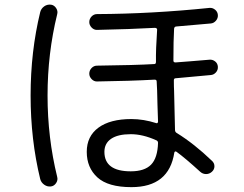

<svg xmlns="http://www.w3.org/2000/svg" viewBox="-20 -767 1040 818"><path d="M537.1 -195.3Q482.4 -195.3 453.6 -175.8Q424.8 -156.2 424.8 -120.1Q424.8 -37.1 537.1 -37.1Q595.7 -37.1 623.5 -65.4Q651.4 -93.8 653.3 -158.2Q653.3 -167 644.5 -169.9Q587.9 -195.3 537.1 -195.3ZM540 30.3Q440.4 30.3 395 -11.2Q349.6 -52.7 349.6 -120.1Q349.6 -186.5 399.4 -223.1Q449.2 -259.8 540 -259.8Q591.8 -259.8 646.5 -242.2Q649.4 -241.2 651.4 -243.7Q653.3 -246.1 653.3 -249Q652.3 -276.4 650.9 -320.8Q649.4 -365.2 649.4 -381.8Q649.4 -388.7 648.4 -401.4Q647.5 -414.1 647.5 -419.9Q647.5 -427.7 638.7 -427.7Q536.1 -421.9 392.6 -419.9Q379.9 -419.9 370.1 -430.2Q360.4 -440.4 360.4 -453.1Q360.4 -466.8 370.1 -477.1Q379.9 -487.3 393.6 -487.3Q556.6 -489.3 637.7 -494.1Q644.5 -494.1 644.5 -503.9Q643.6 -555.7 649.4 -640.6Q649.4 -647.5 640.6 -648.4Q537.1 -642.6 392.6 -639.6Q379.9 -639.6 370.1 -649.9Q360.4 -660.2 360.4 -672.9Q360.4 -686.5 370.1 -696.8Q379.9 -707 393.6 -707Q626 -708 873 -733.4Q885.7 -734.4 896.5 -725.6Q907.2 -716.8 908.2 -703.1Q909.2 -689.5 899.9 -678.7Q890.6 -668 877.9 -667Q838.9 -663.1 732.4 -654.3Q722.7 -654.3 721.7 -644.5Q718.8 -596.7 718.8 -508.8Q718.8 -501 727.5 -501Q738.3 -502 791 -505.9Q843.8 -509.8 873 -512.7Q885.7 -513.7 896.5 -505.4Q907.2 -497.1 908.2 -482.9Q909.2 -468.8 899.9 -458.5Q890.6 -448.2 877.9 -447.3Q832 -443.4 728.5 -433.6Q720.7 -433.6 720.7 -424.8Q720.7 -394.5 721.7 -379.9Q723.6 -323.2 725.6 -213.9Q725.6 -204.1 733.4 -200.2Q807.6 -154.3 882.8 -82Q893.6 -72.3 893.6 -58.6Q893.6 -44.9 882.8 -35.2Q872.1 -25.4 857.9 -25.4Q843.8 -25.4 833 -35.2Q768.6 -93.8 732.4 -120.1Q725.6 -125 722.7 -117.2Q700.2 30.3 540 30.3ZM197.3 27.3Q181.6 29.3 168.5 20Q155.3 10.7 151.4 -3.9Q110.4 -171.9 110.4 -359.9Q110.4 -547.9 151.4 -715.8Q155.3 -730.5 168 -739.7Q180.7 -749 197.3 -747.1Q210.9 -745.1 219.2 -732.4Q227.5 -719.7 223.6 -706.1Q182.6 -539.1 182.6 -359.9Q182.6 -180.7 223.6 -13.7Q227.5 0 219.2 12.7Q210.9 25.4 197.3 27.3Z"/></svg>

Font: Rounded Mgen+ 2m regular
Style: Regular
Weight: 400
Designer: [Source Han Sans]
Ryoko NISHIZUKA  (kana & ideographs); Paul D. Hunt (Latin, Greek & Cyrillic); Wenlong ZHANG  (bopomofo
Version: Version 1.059.20150602